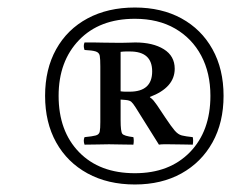

<svg xmlns="http://www.w3.org/2000/svg" viewBox="-20 -785 615 511"><path d="M339 -294Q267 -294 213 -323.5Q159 -353 129.5 -406Q100 -459 100 -530Q100 -601 129.5 -654Q159 -707 213 -736Q267 -765 339 -765Q410 -765 463 -736Q516 -707 545.5 -654Q575 -601 575 -530Q575 -459 545.5 -406Q516 -353 463 -323.5Q410 -294 339 -294ZM339 -324Q431 -324 485.5 -380Q540 -436 540 -530Q540 -591 515.5 -637Q491 -683 446 -709Q401 -735 339 -735Q245 -735 190.5 -678.5Q136 -622 136 -530Q136 -436 190.5 -380Q245 -324 339 -324ZM314 -519 301 -520V-465Q301 -435 305.5 -429Q310 -423 335 -420Q337 -411 335 -400Q319 -400 300 -400.5Q281 -401 270 -401Q261 -401 241 -400.5Q221 -400 205 -400Q201 -411 205 -420Q226 -422 235 -424.5Q244 -427 245.5 -435Q247 -443 247 -460V-608Q247 -628 245.5 -636.5Q244 -645 235 -648Q226 -651 205 -652Q201 -663 205 -672Q218 -672 229 -672Q240 -672 256.5 -671.5Q273 -671 301 -671Q314 -671 323.5 -671.5Q333 -672 340 -672Q387 -672 416 -654Q445 -636 445 -602Q445 -552 379 -527V-526Q385 -522 389 -517Q393 -512 398 -505L420 -472Q436 -448 445 -437.5Q454 -427 464 -424.5Q474 -422 493 -420Q495 -411 493 -400Q487 -400 466.5 -400.5Q446 -401 429 -401Q422 -401 415.5 -401Q409 -401 403 -400L341 -499Q334 -510 329.5 -514Q325 -518 314 -519ZM301 -542Q308 -541 313.5 -541Q319 -541 325 -541Q385 -541 385 -595Q385 -648 326 -648Q321 -648 315 -648Q309 -648 301 -647Z"/></svg>

Font: Tiro Kannada
Style: Italic
Weight: 400
Italic angle: -11°
Designer: Kannada: John Hudson & Fiona Ross, assisted by Kaja Sojewska. Latin: John Hudson with Paul Hanslow, assisted by Kaja Soj
Foundry: Tiro Typeworks Ltd.
Version: Version 1.52